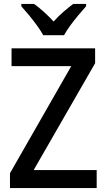

<svg xmlns="http://www.w3.org/2000/svg" viewBox="-20 -961 543 981"><path d="M474 0H31V-76L344 -623H39V-714H466V-638L152 -92H474ZM201 -781Q189 -803 169.5 -830Q150 -857 128.5 -883Q107 -909 89 -929V-941H154Q178 -924 204 -900.5Q230 -877 254 -851Q279 -879 304 -900.5Q329 -922 354 -941H420V-929Q403 -910 381 -884Q359 -858 339 -830.5Q319 -803 307 -781Z"/></svg>

Font: Noto Sans Ethiopic SemiCondensed Medium
Style: Regular
Weight: 500
Width: 4
Designer: Monotype Design Team
Foundry: Monotype Imaging Inc.
Version: Version 2.102; ttfautohint (v1.8.4.7-5d5b)